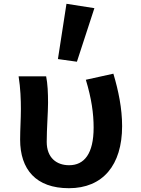

<svg xmlns="http://www.w3.org/2000/svg" viewBox="-20 -977 740 1011"><path d="M285 -666 385 -652 477 -934 330 -957ZM86 -242C86 -85 169 14 343 14C521 14 623 -107 623 -313C623 -405 604 -499 577 -589L432 -557C462 -458 473 -379 473 -305C473 -168 424 -107 344 -107C278 -107 226 -146 226 -230C226 -299 233 -386 233 -435C233 -488 231 -535 223 -575H78C88 -513 90 -450 90 -403C90 -350 86 -295 86 -242Z"/></svg>

Font: Kawkab Mono
Style: Bold
Weight: 700
Monospace: yes
Designer: Abdullah Arif
Foundry: Abdullah Arif
Version: Version 1.000;PS 000.500;hotconv 1.0.88;makeotf.lib2.5.64775